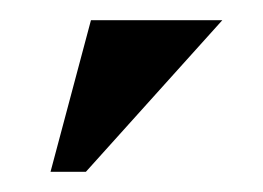

<svg xmlns="http://www.w3.org/2000/svg" viewBox="-20 -720 260 190"><path d="M70 -700H200L65 -550H30Z"/></svg>

Font: Yeseva One
Style: Regular
Weight: 400
Designer: Jovanny Lemonad
Foundry: Jovanny Lemonad
Version: Version 2.000